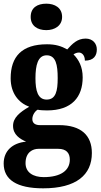

<svg xmlns="http://www.w3.org/2000/svg" viewBox="-27 -790 547 1045"><path d="M225 -626C271 -626 311 -650 311 -698C311 -748 271 -770 225 -770C176 -770 140 -748 140 -698C140 -650 176 -626 225 -626ZM208 235C388 235 473 162 473 43C473 -52 416 -109 294 -109H190C167 -109 149 -118 149 -142C149 -165 165 -186 178 -193C188 -190 216 -189 229 -189C364 -189 423 -262 423 -369C423 -427 401 -466 373 -494C381 -499 390 -504 403 -504C417 -504 435 -491 435 -460C484 -460 500 -488 500 -521C500 -553 478 -580 439 -580C394 -580 367 -552 339 -521C307 -539 275 -549 229 -549C92 -549 31 -482 31 -364C31 -282 75 -230 132 -209C80 -179 44 -149 44 -105C44 -57 81 -34 115 -19C41 -12 -7 31 -7 100C-7 188 64 235 208 235ZM227 -248C179 -248 166 -296 166 -364C166 -435 179 -489 227 -489C277 -489 287 -437 287 -365C287 -295 277 -248 227 -248ZM211 174C154 174 112 149 112 98C112 37 153 20 182 20H290C333 20 353 42 353 79C353 138 303 174 211 174Z"/></svg>

Font: Noto Serif Condensed ExtraBold
Style: Regular
Weight: 800
Width: 3
Designer: Monotype Design Team
Foundry: Monotype Imaging Inc.
Version: Version 2.013